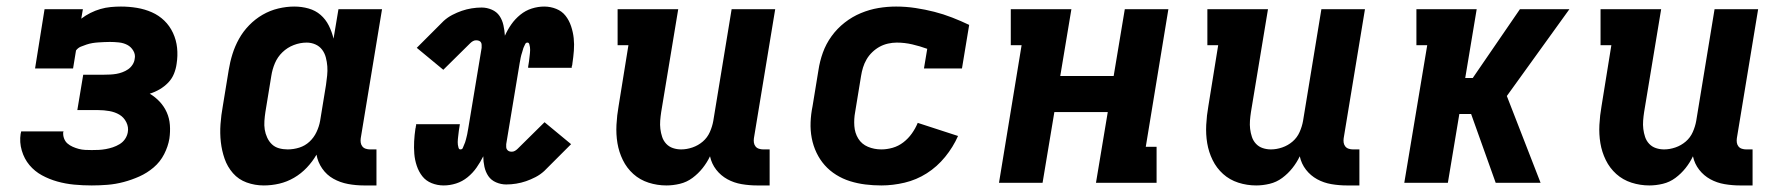

<svg xmlns="http://www.w3.org/2000/svg" viewBox="-20 -558 5440 586"><path d="M260 8Q233 8 206.5 5.5Q180 3 155 -4Q130 -11 108 -23Q86 -35 70 -54Q54 -73 46.5 -98.5Q39 -124 43 -150Q44 -152 44 -154Q44 -156 45 -157H174Q174 -157 174 -156.5Q174 -156 173 -155Q172 -145 175.5 -135.5Q179 -126 186 -120Q193 -114 202 -110Q211 -106 220.5 -103.5Q230 -101 240 -100.5Q250 -100 260 -100Q271 -100 281.5 -100.5Q292 -101 303 -103Q314 -105 324.5 -108.5Q335 -112 345 -118Q355 -124 361.5 -133.5Q368 -143 370 -154Q373 -170 365.5 -185Q358 -200 344.5 -208Q331 -216 314 -219Q297 -222 280 -222H216L234 -330H298Q307 -330 316.5 -330.5Q326 -331 335 -332.5Q344 -334 353.5 -337.5Q363 -341 371 -346.5Q379 -352 384.5 -360.5Q390 -369 391 -378Q394 -391 387 -403Q380 -415 368.5 -421Q357 -427 343 -428.5Q329 -430 315 -430Q306 -430 297 -429.5Q288 -429 279.5 -428.5Q271 -428 262 -426.5Q253 -425 244 -422Q235 -419 226.5 -415.5Q218 -412 212 -404L203 -349H87L116 -530H233L228 -501Q241 -511 256 -518.5Q271 -526 286.5 -530.5Q302 -535 318 -536.5Q334 -538 349 -538Q374 -538 398 -534Q422 -530 443.5 -520.5Q465 -511 481.5 -495Q498 -479 508 -457.5Q518 -436 520.5 -412Q523 -388 519 -363Q517 -348 511 -333Q505 -318 493.5 -306Q482 -294 467.5 -285.5Q453 -277 437 -272Q454 -262 467.5 -247.5Q481 -233 489 -215Q497 -197 498.5 -176.5Q500 -156 497 -135Q493 -111 481 -87.5Q469 -64 449 -47Q429 -30 405.5 -19.5Q382 -9 357.5 -2.5Q333 4 308.5 6Q284 8 260 8Z M785 8Q758 8 733 -1Q708 -10 691 -29.5Q674 -49 665.5 -73.5Q657 -98 654 -124.5Q651 -151 653 -179Q655 -207 660 -234L678 -344Q682 -369 689.5 -393Q697 -417 709.5 -439.5Q722 -462 740.5 -481Q759 -500 781.5 -513Q804 -526 829 -532Q854 -538 878 -538Q901 -538 922 -532Q943 -526 958.5 -512.5Q974 -499 983.5 -480Q993 -461 998 -440Q998 -440 998 -440Q998 -440 998 -440L1013 -530H1146L1081 -136Q1080 -129 1081 -122.5Q1082 -116 1086 -111Q1090 -106 1096.5 -104Q1103 -102 1109 -102H1129V8H1091Q1066 8 1042 3.5Q1018 -1 997.5 -12.5Q977 -24 963.5 -43.5Q950 -63 946 -86Q934 -65 916.5 -46.5Q899 -28 877.5 -15.5Q856 -3 832.5 2.5Q809 8 785 8ZM858 -102Q876 -102 893.5 -107.5Q911 -113 924.5 -125.5Q938 -138 946 -155Q954 -172 957 -189L975 -299Q977 -313 978.5 -327.5Q980 -342 979 -355.5Q978 -369 974.5 -382.5Q971 -396 963 -406.5Q955 -417 942.5 -422.5Q930 -428 916 -428Q896 -428 876.5 -420.5Q857 -413 842 -398.5Q827 -384 819 -365Q811 -346 808 -326L790 -216Q788 -203 787 -189Q786 -175 788 -162.5Q790 -150 795.5 -138Q801 -126 810 -117.5Q819 -109 831.5 -105.5Q844 -102 858 -102Z M1334 8Q1315 8 1297.5 1Q1280 -6 1269 -20Q1258 -34 1252 -52Q1246 -70 1244.5 -88.5Q1243 -107 1244 -126.5Q1245 -146 1248 -166Q1249 -168 1249 -170.5Q1249 -173 1250 -175Q1250 -176 1250 -177Q1250 -178 1250 -179H1384Q1383 -178 1383 -177Q1383 -176 1383 -175Q1383 -174 1382.5 -172Q1382 -170 1382 -169Q1381 -164 1380.5 -159.5Q1380 -155 1379.5 -151Q1379 -147 1378.5 -142.5Q1378 -138 1377.5 -133.5Q1377 -129 1377 -124.5Q1377 -120 1377.5 -116Q1378 -112 1379.5 -107Q1381 -102 1385 -102Q1391 -102 1392.5 -106.5Q1394 -111 1396 -115Q1398 -119 1399.5 -123.5Q1401 -128 1402 -132Q1403 -136 1404 -140Q1405 -144 1406 -148.5Q1407 -153 1407.5 -157Q1408 -161 1409 -165L1450 -412Q1450 -417 1450 -421Q1450 -425 1448 -428.5Q1446 -432 1442 -433.5Q1438 -435 1433 -435Q1428 -435 1423.5 -432.5Q1419 -430 1415 -426Q1415 -426 1415 -426Q1415 -426 1415 -426Q1415 -426 1415 -426Q1415 -426 1415 -426L1333 -345L1252 -412L1334 -494Q1346 -505 1360.5 -512.5Q1375 -520 1389.5 -525Q1404 -530 1419.5 -532.5Q1435 -535 1450 -535Q1466 -535 1481 -528.5Q1496 -522 1504.5 -509.5Q1513 -497 1516.5 -481Q1520 -465 1521 -449Q1529 -467 1540.5 -483.5Q1552 -500 1568 -513Q1584 -526 1603 -532Q1622 -538 1641 -538Q1660 -538 1677.5 -531Q1695 -524 1706 -510Q1717 -496 1723 -478Q1729 -460 1731 -441.5Q1733 -423 1731.5 -403.5Q1730 -384 1727 -364Q1727 -362 1726.5 -359.5Q1726 -357 1725 -355Q1725 -354 1725 -353Q1725 -352 1725 -351H1592Q1592 -352 1592 -353Q1592 -354 1592 -355Q1592 -356 1592.5 -358Q1593 -360 1593 -361Q1594 -366 1594.5 -370.5Q1595 -375 1595.5 -379Q1596 -383 1596.5 -387.5Q1597 -392 1597.5 -396.5Q1598 -401 1598 -405.5Q1598 -410 1597.5 -414Q1597 -418 1595.5 -423Q1594 -428 1590 -428Q1585 -428 1583 -423.5Q1581 -419 1579 -415Q1577 -411 1576 -406.5Q1575 -402 1573.5 -398Q1572 -394 1571 -390Q1570 -386 1569 -381.5Q1568 -377 1567.5 -373Q1567 -369 1566 -365L1525 -118Q1525 -113 1525 -109Q1525 -105 1527.5 -101.5Q1530 -98 1533.5 -96.5Q1537 -95 1542 -95Q1547 -95 1551.5 -97.5Q1556 -100 1560 -104Q1560 -104 1560 -104Q1560 -104 1560 -104Q1560 -104 1560 -104Q1560 -104 1560 -104L1642 -185L1723 -118L1641 -36Q1629 -25 1614.5 -17.5Q1600 -10 1585.5 -5Q1571 0 1555.5 2.5Q1540 5 1525 5Q1509 5 1494 -1.5Q1479 -8 1470.5 -20.5Q1462 -33 1458.5 -49Q1455 -65 1455 -81Q1446 -63 1434.5 -46.5Q1423 -30 1407 -17Q1391 -4 1372 2Q1353 8 1334 8Z M2014 8Q1986 8 1959.5 -0.5Q1933 -9 1913 -27Q1893 -45 1881 -69.5Q1869 -94 1864.5 -121Q1860 -148 1861.5 -177Q1863 -206 1868 -234L1898 -420H1865V-530H2050L1998 -216Q1996 -203 1995 -190Q1994 -177 1995.5 -164.5Q1997 -152 2001 -140Q2005 -128 2013.5 -119Q2022 -110 2034 -106Q2046 -102 2059 -102Q2076 -102 2093.5 -108Q2111 -114 2125 -126Q2139 -138 2146.5 -155Q2154 -172 2157 -189L2213 -530H2346L2281 -136Q2280 -129 2281 -122.5Q2282 -116 2286 -111Q2290 -106 2296.5 -104Q2303 -102 2309 -102H2329V8H2291Q2267 8 2243.5 4Q2220 0 2200 -11Q2180 -22 2166 -40Q2152 -58 2147 -81Q2138 -62 2124.5 -45Q2111 -28 2093.5 -15Q2076 -2 2055 3Q2034 8 2014 8Z M2670 8Q2645 8 2621 5Q2597 2 2574.5 -5Q2552 -12 2532 -24.5Q2512 -37 2497 -54Q2482 -71 2472 -92Q2462 -113 2457.5 -136.5Q2453 -160 2454 -185Q2455 -210 2460 -234L2478 -344Q2482 -371 2491.5 -397.5Q2501 -424 2518 -447.5Q2535 -471 2558 -489Q2581 -507 2607.5 -518Q2634 -529 2661 -533.5Q2688 -538 2715 -538Q2745 -538 2774.5 -533.5Q2804 -529 2831.5 -522Q2859 -515 2886 -504.5Q2913 -494 2938 -482L2916 -349H2800L2810 -409Q2788 -417 2764.5 -422.5Q2741 -428 2717 -428Q2704 -428 2690.5 -425Q2677 -422 2665 -415.5Q2653 -409 2642.5 -399Q2632 -389 2625 -377Q2618 -365 2614 -352Q2610 -339 2608 -326L2590 -216Q2586 -195 2587.5 -173.5Q2589 -152 2599.5 -135Q2610 -118 2629 -110Q2648 -102 2670 -102Q2687 -102 2704.5 -107Q2722 -112 2737 -123.5Q2752 -135 2763 -150.5Q2774 -166 2781 -183L2904 -143Q2889 -109 2864.5 -79Q2840 -49 2808.5 -29Q2777 -9 2741 -0.5Q2705 8 2670 8Z M3029 0 3098 -420H3065V-530H3250L3216 -326H3379L3413 -530H3546L3477 -110H3510V0H3325L3361 -216H3198L3162 0Z M3814 8Q3786 8 3759.5 -0.5Q3733 -9 3713 -27Q3693 -45 3681 -69.5Q3669 -94 3664.5 -121Q3660 -148 3661.5 -177Q3663 -206 3668 -234L3698 -420H3665V-530H3850L3798 -216Q3796 -203 3795 -190Q3794 -177 3795.5 -164.5Q3797 -152 3801 -140Q3805 -128 3813.5 -119Q3822 -110 3834 -106Q3846 -102 3859 -102Q3876 -102 3893.5 -108Q3911 -114 3925 -126Q3939 -138 3946.5 -155Q3954 -172 3957 -189L4013 -530H4146L4081 -136Q4080 -129 4081 -122.5Q4082 -116 4086 -111Q4090 -106 4096.5 -104Q4103 -102 4109 -102H4129V8H4091Q4067 8 4043.5 4Q4020 0 4000 -11Q3980 -22 3966 -40Q3952 -58 3947 -81Q3938 -62 3924.5 -45Q3911 -28 3893.5 -15Q3876 -2 3855 3Q3834 8 3814 8Z M4266 0 4336 -420H4303V-530H4487L4452 -320H4475L4619 -530H4770L4579 -265L4682 0H4545L4470 -210H4434L4399 0Z M5014 8Q4986 8 4959.5 -0.5Q4933 -9 4913 -27Q4893 -45 4881 -69.5Q4869 -94 4864.5 -121Q4860 -148 4861.5 -177Q4863 -206 4868 -234L4898 -420H4865V-530H5050L4998 -216Q4996 -203 4995 -190Q4994 -177 4995.5 -164.5Q4997 -152 5001 -140Q5005 -128 5013.5 -119Q5022 -110 5034 -106Q5046 -102 5059 -102Q5076 -102 5093.5 -108Q5111 -114 5125 -126Q5139 -138 5146.5 -155Q5154 -172 5157 -189L5213 -530H5346L5281 -136Q5280 -129 5281 -122.5Q5282 -116 5286 -111Q5290 -106 5296.5 -104Q5303 -102 5309 -102H5329V8H5291Q5267 8 5243.5 4Q5220 0 5200 -11Q5180 -22 5166 -40Q5152 -58 5147 -81Q5138 -62 5124.5 -45Q5111 -28 5093.5 -15Q5076 -2 5055 3Q5034 8 5014 8Z"/></svg>

Font: Iosevka Slab XBdEx
Style: Italic
Weight: 800
Width: 7
Italic angle: -9°
Monospace: yes
Designer: Belleve Invis
Foundry: Belleve Invis
Version: Version 11.1.1; ttfautohint (v1.8.3)